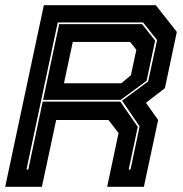

<svg xmlns="http://www.w3.org/2000/svg" viewBox="-32 -720 706 740"><path d="M-12 0 137 -700H568.5L649.5 -597L603.5 -380L530.5 -324L577.5 -257.5L522.5 0H381L425 -207.5L386 -257.5H184.5L129.5 0ZM70 -66.5H77L132.5 -328.5H431.5L499 -231L464 -66.5H471L506 -233L438.5 -332L539 -406L573.5 -565.5L519.5 -633.5H190.5ZM214.5 -399H435.5L472.5 -430L493.5 -528L469.5 -558.5H248.5ZM134 -335 196 -627H515.5L566 -563.5L533 -408.5L433 -335Z"/></svg>

Font: Tourney Thin ExtraBold
Style: Italic
Weight: 800
Italic angle: -12°
Version: Version 1.015